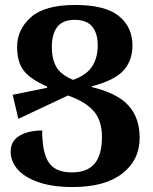

<svg xmlns="http://www.w3.org/2000/svg" viewBox="-20 -744 616 774"><path d="M543 -189Q543 -99 473 -44.5Q403 10 273 10Q189 10 132.5 -10.5Q76 -31 49.5 -63Q23 -95 23 -132Q23 -176 59 -197Q95 -218 150 -218Q150 -128 177 -88.5Q204 -49 269 -49Q332 -49 361.5 -84.5Q391 -120 391 -191Q391 -259 357 -297Q323 -335 254 -359L54 -265L31 -362L170 -390V-395Q102 -425 75.5 -459.5Q49 -494 49 -555Q49 -625 104.5 -674.5Q160 -724 283 -724Q404 -724 459 -679.5Q514 -635 514 -561Q514 -500 478 -460Q442 -420 350 -396V-393Q454 -368 498.5 -318Q543 -268 543 -189ZM275 -422Q330 -442 352 -477Q374 -512 374 -561Q374 -610 351.5 -637Q329 -664 282 -664Q233 -664 211 -635.5Q189 -607 189 -555Q189 -505 207.5 -473.5Q226 -442 275 -422Z"/></svg>

Font: Noto Serif Armenian SmBd Narrow
Style: Regular
Weight: 600
Width: 4
Designer: Monotype Design team
Foundry: Monotype Imaging Inc.
Version: Version 1.000